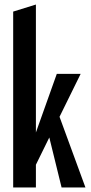

<svg xmlns="http://www.w3.org/2000/svg" viewBox="-20 -825 402 845"><path d="M197 -220 138 -100V0H38V-774L138 -805V-242L230 -500H335L242 -311L356 0H251Z"/></svg>

Font: Piscolabis
Style: Regular
Weight: 400
Designer: Ariel Martín Pérez
Foundry: Tunera Type Foundry
Version: Version 1.000